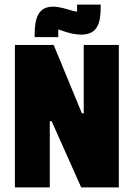

<svg xmlns="http://www.w3.org/2000/svg" viewBox="-20 -817 583 837"><path d="M498 0V-621H345V-323H337L214 -621H45V0H197V-289H205L334 0ZM419 -797H316V-766L297 -770C271 -777 240 -788 212 -788C149 -788 131 -742 131 -665V-655H234V-689L257 -681C281 -673 308 -666 333 -666C408 -666 419 -720 419 -789Z"/></svg>

Font: Passion One
Style: Regular
Weight: 400
Designer: Alejandro Lo Celso
Foundry: Fontstage
Version: Version 1.001